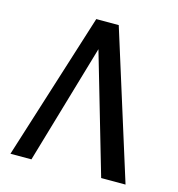

<svg xmlns="http://www.w3.org/2000/svg" viewBox="-104 -784 809 875"><g transform="rotate(15 300.5 -347.0)"><path d="M24 0H123L288 -564L452 0H567L349 -694H243Z"/></g></svg>

Font: KpMath
Style: SansBold
Weight: 700
Version: Version 0.66